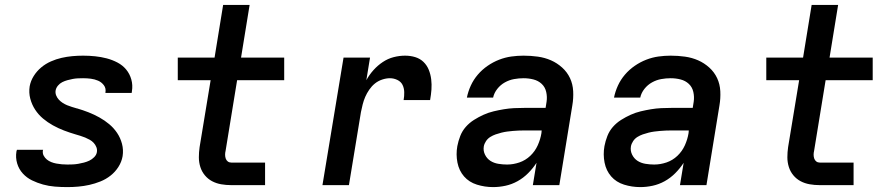

<svg xmlns="http://www.w3.org/2000/svg" viewBox="-20 -755 3640 783"><path d="M255 8Q229 8 204 6Q179 4 155.5 -2.5Q132 -9 110.5 -19.5Q89 -30 73 -47.5Q57 -65 50 -88.5Q43 -112 47 -137Q48 -139 48 -140.5Q48 -142 49 -144H156Q155 -143 155 -142.5Q155 -142 155 -142Q153 -130 158 -120.5Q163 -111 171 -104.5Q179 -98 189 -94Q199 -90 210 -88Q221 -86 232 -85Q243 -84 255 -84Q266 -84 277 -84.5Q288 -85 299.5 -87Q311 -89 322.5 -92Q334 -95 344.5 -100Q355 -105 364 -114Q373 -123 375 -134Q377 -145 373 -155Q369 -165 362 -172.5Q355 -180 346 -185Q337 -190 327.5 -194Q318 -198 308 -201Q298 -204 288 -207Q264 -214 240.5 -223Q217 -232 195.5 -244Q174 -256 155.5 -271.5Q137 -287 123.5 -307.5Q110 -328 103.5 -352.5Q97 -377 101 -403Q105 -425 117.5 -445Q130 -465 148 -480Q166 -495 187.5 -504.5Q209 -514 231 -519Q253 -524 275 -526Q297 -528 319 -528Q344 -528 368 -525.5Q392 -523 415 -517Q438 -511 459 -500Q480 -489 494.5 -471.5Q509 -454 515.5 -431Q522 -408 518 -383Q518 -381 517.5 -379.5Q517 -378 517 -376H410Q410 -377 410 -377.5Q410 -378 410 -378Q413 -395 403.5 -407.5Q394 -420 380 -426Q366 -432 350.5 -434Q335 -436 319 -436Q308 -436 297.5 -435.5Q287 -435 276.5 -433Q266 -431 255 -428Q244 -425 234 -420Q224 -415 216.5 -406Q209 -397 207 -387Q205 -376 209 -366Q213 -356 220 -348.5Q227 -341 235.5 -335.5Q244 -330 253.5 -326Q263 -322 273 -319Q283 -316 293 -313H294Q318 -306 341 -297Q364 -288 385.5 -276Q407 -264 425.5 -248.5Q444 -233 457.5 -213Q471 -193 477.5 -168.5Q484 -144 480 -118Q476 -95 463 -74.5Q450 -54 431 -39Q412 -24 389.5 -15Q367 -6 344.5 -1Q322 4 299.5 6Q277 8 255 8Z M923 0Q902 0 882 -3.5Q862 -7 845 -16Q828 -25 815.5 -40Q803 -55 797 -74Q791 -93 791 -113.5Q791 -134 794 -155L839 -428H705V-520H855L890 -735H998L963 -520H1139V-428H947L900 -140Q898 -132 898 -124Q898 -116 900.5 -108.5Q903 -101 909 -96.5Q915 -92 923 -92H1061V0Z M1295 0 1381 -520H1489L1474 -428Q1486 -450 1503 -469Q1520 -488 1541 -502Q1562 -516 1585.5 -522Q1609 -528 1632 -528Q1654 -528 1673.5 -522Q1693 -516 1707 -502.5Q1721 -489 1728.5 -470.5Q1736 -452 1738.5 -431.5Q1741 -411 1739.5 -390Q1738 -369 1734 -347H1626Q1629 -363 1628.5 -379.5Q1628 -396 1621.5 -409Q1615 -422 1600.5 -429Q1586 -436 1570 -436Q1555 -436 1538.5 -430.5Q1522 -425 1509 -414.5Q1496 -404 1486 -389.5Q1476 -375 1469.5 -360Q1463 -345 1459 -329Q1455 -313 1452 -298L1403 0Z M1991 8Q1957 8 1925 -2Q1893 -12 1872.5 -35.5Q1852 -59 1845.5 -92Q1839 -125 1845 -159Q1849 -180 1857 -200.5Q1865 -221 1879.5 -237.5Q1894 -254 1913 -266Q1932 -278 1952 -287Q1972 -296 1993 -301Q2014 -306 2035 -309.5Q2056 -313 2076.5 -314Q2097 -315 2118 -315H2205L2209 -340Q2212 -360 2207.5 -380Q2203 -400 2189 -413Q2175 -426 2155.5 -431Q2136 -436 2115 -436Q2096 -436 2076.5 -432.5Q2057 -429 2039 -419Q2021 -409 2008 -392.5Q1995 -376 1991 -357H1884Q1889 -382 1900 -406Q1911 -430 1928.5 -450.5Q1946 -471 1968.5 -486.5Q1991 -502 2015.5 -511.5Q2040 -521 2065 -524.5Q2090 -528 2115 -528Q2145 -528 2173.5 -524Q2202 -520 2227 -509Q2252 -498 2272.5 -479.5Q2293 -461 2304.5 -436.5Q2316 -412 2317.5 -383Q2319 -354 2314 -325L2261 0H2153L2168 -91Q2168 -91 2168 -91Q2168 -91 2168 -91Q2168 -91 2168 -91Q2168 -91 2168 -91Q2153 -68 2133.5 -48.5Q2114 -29 2090.5 -16Q2067 -3 2041.5 2.5Q2016 8 1991 8ZM2048 -84Q2073 -84 2098 -92.5Q2123 -101 2142.5 -119.5Q2162 -138 2173 -162.5Q2184 -187 2188 -212L2189 -223H2118Q2106 -223 2094.5 -222.5Q2083 -222 2071.5 -221Q2060 -220 2048.5 -218.5Q2037 -217 2025 -214Q2013 -211 2001.5 -207Q1990 -203 1979.5 -196.5Q1969 -190 1962 -179.5Q1955 -169 1953 -158Q1950 -140 1958 -124Q1966 -108 1980 -99Q1994 -90 2012 -87Q2030 -84 2048 -84Z M2591 8Q2557 8 2525 -2Q2493 -12 2472.5 -35.5Q2452 -59 2445.5 -92Q2439 -125 2445 -159Q2449 -180 2457 -200.5Q2465 -221 2479.5 -237.5Q2494 -254 2513 -266Q2532 -278 2552 -287Q2572 -296 2593 -301Q2614 -306 2635 -309.5Q2656 -313 2676.5 -314Q2697 -315 2718 -315H2805L2809 -340Q2812 -360 2807.5 -380Q2803 -400 2789 -413Q2775 -426 2755.5 -431Q2736 -436 2715 -436Q2696 -436 2676.5 -432.5Q2657 -429 2639 -419Q2621 -409 2608 -392.5Q2595 -376 2591 -357H2484Q2489 -382 2500 -406Q2511 -430 2528.5 -450.5Q2546 -471 2568.5 -486.5Q2591 -502 2615.5 -511.5Q2640 -521 2665 -524.5Q2690 -528 2715 -528Q2745 -528 2773.5 -524Q2802 -520 2827 -509Q2852 -498 2872.5 -479.5Q2893 -461 2904.5 -436.5Q2916 -412 2917.5 -383Q2919 -354 2914 -325L2861 0H2753L2768 -91Q2768 -91 2768 -91Q2768 -91 2768 -91Q2768 -91 2768 -91Q2768 -91 2768 -91Q2753 -68 2733.5 -48.5Q2714 -29 2690.5 -16Q2667 -3 2641.5 2.5Q2616 8 2591 8ZM2648 -84Q2673 -84 2698 -92.5Q2723 -101 2742.5 -119.5Q2762 -138 2773 -162.5Q2784 -187 2788 -212L2789 -223H2718Q2706 -223 2694.5 -222.5Q2683 -222 2671.5 -221Q2660 -220 2648.5 -218.5Q2637 -217 2625 -214Q2613 -211 2601.5 -207Q2590 -203 2579.5 -196.5Q2569 -190 2562 -179.5Q2555 -169 2553 -158Q2550 -140 2558 -124Q2566 -108 2580 -99Q2594 -90 2612 -87Q2630 -84 2648 -84Z M3323 0Q3302 0 3282 -3.5Q3262 -7 3245 -16Q3228 -25 3215.5 -40Q3203 -55 3197 -74Q3191 -93 3191 -113.5Q3191 -134 3194 -155L3239 -428H3105V-520H3255L3290 -735H3398L3363 -520H3539V-428H3347L3300 -140Q3298 -132 3298 -124Q3298 -116 3300.5 -108.5Q3303 -101 3309 -96.5Q3315 -92 3323 -92H3461V0Z"/></svg>

Font: Iosevka SS04 Semibold Extended
Style: Italic
Weight: 600
Width: 7
Italic angle: -9°
Monospace: yes
Designer: Belleve Invis
Foundry: Belleve Invis
Version: Version 19.0.0; ttfautohint (v1.8.4)